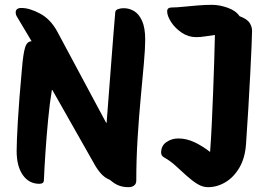

<svg xmlns="http://www.w3.org/2000/svg" viewBox="-20 -762 1101 796"><path d="M513 14Q491 14 473.5 7.5Q456 1 436 -16Q414 -25 398.5 -42.5Q383 -60 371 -82L197 -389H195Q186 -334 179.5 -266Q173 -198 168.5 -131.5Q164 -65 162 -15Q162 0 143 0Q100 0 74.5 -36.5Q49 -73 49 -136Q49 -173 54 -260Q59 -347 71 -477Q76 -539 84 -565Q92 -591 111 -591L49 -695Q45 -702 45 -710Q45 -729 69 -729Q102 -729 145.5 -706Q189 -683 217 -632L420 -253H422Q427 -316 432 -383Q437 -450 442 -513.5Q447 -577 451 -629Q455 -681 458 -713Q460 -721 470 -724.5Q480 -728 493 -728Q516 -728 536 -716Q556 -704 569 -675.5Q582 -647 582 -597Q582 -562 576.5 -499.5Q571 -437 563.5 -357.5Q556 -278 550.5 -189.5Q545 -101 545 -13Q545 0 536 7Q527 14 513 14ZM842 14Q820 14 798 0.5Q776 -13 754 -33Q732 -53 709 -74Q686 -95 661 -109Q648 -116 648 -129Q648 -158 670 -173Q692 -188 719 -188Q754 -188 788 -171.5Q822 -155 851 -132Q855 -185 858 -248.5Q861 -312 863.5 -378Q866 -444 868 -506Q870 -568 871 -617Q848 -614 829.5 -611Q811 -608 793 -608Q761 -608 733.5 -626.5Q706 -645 689.5 -670.5Q673 -696 673 -715Q673 -731 692 -731Q711 -731 740 -734Q769 -737 800.5 -739.5Q832 -742 859 -742Q889 -742 923.5 -730Q958 -718 973 -695Q1005 -683 1015 -667Q1025 -651 1025 -634Q1025 -620 1023 -572Q1021 -524 1017.5 -456Q1014 -388 1009.5 -312Q1005 -236 1000 -165Q996 -107 972.5 -67Q949 -27 914.5 -6.5Q880 14 842 14Z"/></svg>

Font: Protest Riot
Style: Regular
Weight: 400
Designer: Octavio Pardo
Foundry: Ashler Design
Version: Version 2.005; ttfautohint (v1.8.4.7-5d5b)